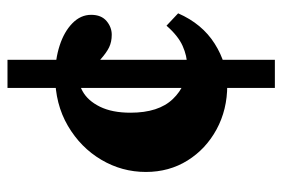

<svg xmlns="http://www.w3.org/2000/svg" viewBox="-138 -466 736 500"><g transform="rotate(-90 230.0 -216.0)"><path d="M257.8 7.8Q194.3 7.8 143.1 -20Q91.8 -47.9 62 -95.7Q32.2 -143.6 32.2 -204.1Q32.2 -266.6 64 -320.3Q95.7 -374 152.3 -407.2Q209 -440.4 282.2 -440.4Q325.2 -440.4 361.3 -428.7Q397.5 -417 419.4 -395.5Q441.4 -374 441.4 -346.7Q441.4 -320.3 425.3 -306.6Q409.2 -293 389.6 -293Q371.1 -293 356.9 -299.8Q342.8 -306.6 325.2 -322.3L252.9 -389.6L293 -377.9Q267.6 -382.8 242.7 -369.1Q217.8 -355.5 202.1 -323.7Q186.5 -292 186.5 -244.1Q186.5 -170.9 222.2 -133.8Q257.8 -96.7 309.6 -96.7Q334 -96.7 360.4 -108.4Q386.7 -120.1 413.1 -150.4L445.3 -120.1Q418 -57.6 366.2 -24.9Q314.5 7.8 257.8 7.8ZM251 131.8V-564.5H324.2V131.8Z"/></g></svg>

Font: Crimson Pro ExtraBold
Style: Regular
Weight: 800
Designer: Jacques Le Bailly
Foundry: Baron von Fonthausen
Version: Version 1.003